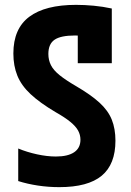

<svg xmlns="http://www.w3.org/2000/svg" viewBox="-20 -760 540 790"><path d="M224 10Q179 10 136 3.5Q93 -3 55 -15V-149Q91 -134 132.5 -125Q174 -116 210 -116Q259 -116 285 -133.5Q311 -151 311 -185Q311 -205 301.5 -222.5Q292 -240 269.5 -258.5Q247 -277 208 -299Q144 -337 106 -372.5Q68 -408 51.5 -448.5Q35 -489 35 -540Q35 -642 100.5 -691Q166 -740 293 -740Q328 -740 365.5 -736.5Q403 -733 440 -725V-500H300V-671L349 -610Q334 -612 318 -613Q302 -614 289 -614Q230 -614 204.5 -596.5Q179 -579 179 -538Q179 -513 189.5 -492Q200 -471 225.5 -450.5Q251 -430 294 -405Q354 -370 389.5 -337.5Q425 -305 440 -267.5Q455 -230 455 -181Q455 -84 398.5 -37Q342 10 224 10Z"/></svg>

Font: M PLUS Code Latin
Style: Bold
Weight: 700
Designer: Coji Morishita
Foundry: UNDERFOREST DESIGN
Version: Version 1.002; ttfautohint (v1.8.3)